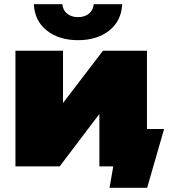

<svg xmlns="http://www.w3.org/2000/svg" viewBox="-20 -787 802 908"><path d="M53 0V-547H278V-300L467 -547H675V0H450V-248L262 0ZM349 -597Q259 -597 201.5 -642.5Q144 -688 140 -767H275Q277 -739 297.5 -722.5Q318 -706 349 -706Q380 -706 400.5 -722.5Q421 -739 423 -767H558Q554 -688 496.5 -642.5Q439 -597 349 -597ZM498 101 524 -48 662 0H450V-177H756L676 101Z"/></svg>

Font: MOST Montserrat Black
Style: Regular
Weight: 900
Designer: Julieta Ulanovsky
Foundry: Julieta Ulanovsky
Version: Version 8.000;March 11, 2024;FontCreator 15.0.0.2926 64-bit